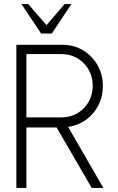

<svg xmlns="http://www.w3.org/2000/svg" viewBox="-20 -919 578 939"><path d="M60 0V-700H285.5Q341 -700 385.8 -673.2Q430.5 -646.5 456.8 -600.8Q483 -555 483 -498Q483 -445 460.2 -402Q437.5 -359 399 -332Q360.5 -305 313 -298.5L485.5 0H428.5L257 -295.5H109V0ZM109 -345H282.5Q324 -345 358.2 -365Q392.5 -385 413 -420Q433.5 -455 433.5 -499.5Q433.5 -544 413 -579Q392.5 -614 358.2 -634.2Q324 -654.5 282.5 -654.5H109ZM181 -755 85 -899H118L207.5 -796L296 -899H329L233.5 -755Z"/></svg>

Font: Urbanist ExtraLight
Style: Regular
Weight: 200
Designer: Corey Hu
Foundry: Corey Hu
Version: Version 1.330; ttfautohint (v1.8.4.7-5d5b)